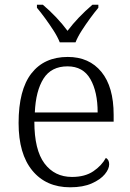

<svg xmlns="http://www.w3.org/2000/svg" viewBox="-20 -786 554 816"><path d="M278 10Q176 10 117.5 -61Q59 -132 59 -263Q59 -404 113.5 -474Q168 -544 268 -544Q359 -544 411 -480.5Q463 -417 463 -298V-269H126Q126 -149 169 -91.5Q212 -34 286 -34Q341 -34 376.5 -58Q412 -82 430 -115Q444 -107 444 -88Q444 -68 425.5 -45.5Q407 -23 370 -6.5Q333 10 278 10ZM395 -308Q395 -396 364 -450Q333 -504 267 -504Q198 -504 165 -452Q132 -400 128 -308ZM234 -606Q225 -629 208 -655.5Q191 -682 172 -708Q153 -734 137 -753V-766H162Q224 -713 267 -655Q311 -713 373 -766H398V-753Q382 -734 363 -708Q344 -682 327 -655.5Q310 -629 301 -606Z"/></svg>

Font: Noto Serif Hentaigana Light
Style: Regular
Weight: 300
Designer: Kazuhiro Yamada
Foundry: nipponia
Version: Version 1.000; ttfautohint (v1.8.4.7-5d5b)